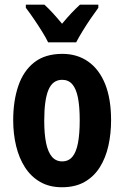

<svg xmlns="http://www.w3.org/2000/svg" viewBox="-20 -786 528 816"><path d="M452.1 -274.9Q452.1 -217.8 440.7 -166.5Q429.2 -115.2 404.5 -75.7Q379.9 -36.1 340.1 -13.2Q300.3 9.8 243.2 9.8Q189.9 9.8 150.9 -12.7Q111.8 -35.2 86.4 -74.5Q61 -113.8 48.6 -165.3Q36.1 -216.8 36.1 -274.9Q36.1 -357.4 57.9 -421.1Q79.6 -484.9 125.7 -521Q171.9 -557.1 245.1 -557.1Q308.1 -557.1 354.7 -524.4Q401.4 -491.7 426.8 -429Q452.1 -366.2 452.1 -274.9ZM168 -272.9Q168 -216.3 176 -177.7Q184.1 -139.2 200.9 -119.6Q217.8 -100.1 244.1 -100.1Q271 -100.1 287.4 -119.4Q303.7 -138.7 311.3 -177.7Q318.8 -216.8 318.8 -274.9Q318.8 -332.5 311.3 -370.6Q303.7 -408.7 287.4 -427.7Q271 -446.8 244.1 -446.8Q204.1 -446.8 186 -404.3Q168 -361.8 168 -272.9ZM184.6 -606Q175.3 -625.5 158.4 -652.6Q141.6 -679.7 123 -706.8Q104.5 -733.9 89.8 -752.9V-766.1H168.9Q185.5 -751 204.6 -730.2Q223.6 -709.5 243.7 -685.1Q266.6 -712.4 283.9 -730.7Q301.3 -749 319.8 -766.1H397.9V-752.9Q383.8 -733.9 365.7 -707.5Q347.7 -681.2 331.1 -654.1Q314.5 -627 303.7 -606Z"/></svg>

Font: Open Sans Condensed
Style: Regular
Weight: 400
Width: 3
Designer: Monotype Design Team
Foundry: Monotype Imaging Inc.
Version: Version 3.000